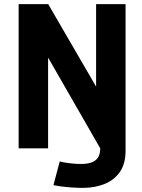

<svg xmlns="http://www.w3.org/2000/svg" viewBox="-20 -720 690 932"><path d="M382 192Q356 192 327.5 190Q299 188 275.2 184.8Q251.5 181.5 239.5 178.5L270 63.5Q282 67.5 313.2 71.8Q344.5 76 375 76Q420.5 76 443.5 58Q466.5 40 466.5 0L213.5 -440.5V0H70.5V-700H214L446.5 -299.5V-700H589.5V11.5Q589.5 75 561.8 114.8Q534 154.5 487 173.2Q440 192 382 192Z"/></svg>

Font: Trispace SemiBold
Style: Regular
Weight: 600
Designer: Tyler Finck
Foundry: Etcetera Type Company
Version: Version 1.210; ttfautohint (v1.8.3)